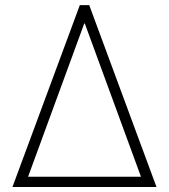

<svg xmlns="http://www.w3.org/2000/svg" viewBox="-20 -748 676 768"><path d="M29.8 0 299.3 -727.5H336.9L606 0ZM92.3 -41H543.9L319.3 -653.8H316.9Z"/></svg>

Font: Inter Extra Light
Style: Regular
Weight: 200
Designer: Rasmus Andersson
Foundry: rsms
Version: Version 4.000;git-3c8e0fc